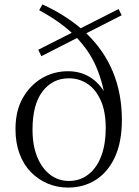

<svg xmlns="http://www.w3.org/2000/svg" viewBox="-20 -834 629 868"><path d="M287 14Q239 14 196 -4Q153 -22 120 -55.5Q87 -89 68.5 -138.5Q50 -188 50 -250Q50 -333 83 -391Q116 -449 169.5 -480.5Q223 -512 288 -512Q354 -512 403 -474Q452 -436 475 -366L459 -362Q448 -454 416 -529.5Q384 -605 322 -668.5Q260 -732 157 -788L172 -814Q290 -760 370 -683.5Q450 -607 490.5 -509Q531 -411 531 -292Q531 -193 500 -125Q469 -57 414 -21.5Q359 14 287 14ZM291 -16Q343 -16 381 -46.5Q419 -77 438.5 -130.5Q458 -184 458 -255Q458 -330 435.5 -380Q413 -430 375.5 -455Q338 -480 291 -480Q218 -480 172.5 -421Q127 -362 127 -248Q127 -176 148.5 -124Q170 -72 207 -44Q244 -16 291 -16ZM167 -580 153 -609 516 -793 530 -765Z"/></svg>

Font: Noto Serif SC ExtraLight Light
Style: Regular
Weight: 300
Version: Version 2.002-H1;hotconv 1.1.0;makeotfexe 2.6.0